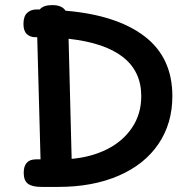

<svg xmlns="http://www.w3.org/2000/svg" viewBox="-20 -739 747 753"><path d="M656 -362Q656 -255 601.5 -174.5Q547 -94 445.5 -50Q344 -6 209 -6H142Q106 -6 89.5 -18.5Q73 -31 73 -61Q73 -114 121 -114H139L126 -593H120Q98 -593 85 -605.5Q72 -618 72 -645Q72 -675 86.5 -688.5Q101 -702 124 -702H136Q150 -719 185 -719Q223 -719 237 -697Q438 -680 547 -596.5Q656 -513 656 -362ZM534 -362Q534 -555 249 -587L261 -116Q339 -123 400.5 -154Q462 -185 498 -238.5Q534 -292 534 -362Z"/></svg>

Font: Mali SemiBold
Style: Regular
Weight: 600
Designer: Kitiyaporn Chalermlarp | Katatrad Aksorn Co.,Ltd.
Foundry: Cadson Demak Co.,Ltd.
Version: Version 1.000; ttfautohint (v1.6)